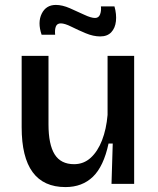

<svg xmlns="http://www.w3.org/2000/svg" viewBox="-20 -747 641 780"><path d="M246 13Q68 13 68 -230V-520H177V-242Q177 -160 202 -120Q227 -80 281 -80Q320 -80 348.5 -106Q377 -132 394.5 -177Q412 -222 417 -280V-520H525V0H433L438 -164H421Q401 -71 357.5 -29Q314 13 246 13ZM387 -599Q359 -599 328 -612Q297 -625 270 -638.5Q243 -652 227 -652Q212 -652 207 -639.5Q202 -627 204 -606H149Q132 -656 149.5 -691.5Q167 -727 207 -727Q233 -727 264 -713.5Q295 -700 322.5 -687Q350 -674 366 -674Q381 -674 386.5 -688.5Q392 -703 390 -721H445Q454 -689 451 -661Q448 -633 432 -616Q416 -599 387 -599Z"/></svg>

Font: Bricolage Grotesque 12pt Medium
Style: Regular
Weight: 500
Designer: Mathieu Triay
Foundry: Atelier Triay
Version: Version 1.001; ttfautohint (v1.8.4.7-5d5b);gftools[0.9.33.de